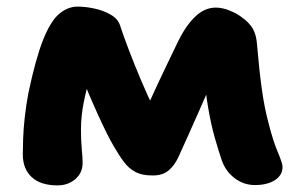

<svg xmlns="http://www.w3.org/2000/svg" viewBox="-20 -550 889 581"><path d="M154 11Q103 11 76 -14Q49 -39 49 -83Q49 -101 50 -130.5Q51 -160 55 -196Q59 -232 66 -269Q88 -373 110.5 -429.5Q133 -486 159 -508Q185 -530 215 -530Q239 -530 266.5 -524Q294 -518 316 -505Q338 -492 344 -471Q353 -443 370 -398.5Q387 -354 407.5 -305.5Q428 -257 448.5 -216Q469 -175 485 -154L390 -143Q413 -198 434.5 -246Q456 -294 477.5 -338.5Q499 -383 519 -425Q542 -472 570.5 -499.5Q599 -527 633 -527Q653 -527 675 -518Q697 -509 710 -499Q733 -483 744.5 -464Q756 -445 758 -413Q764 -341 772 -282.5Q780 -224 792 -180Q806 -124 820.5 -90Q835 -56 835 -45Q835 -20 812 -5Q789 10 751 10Q718 10 690.5 -10.5Q663 -31 651 -65Q641 -95 630 -133Q619 -171 610 -223.5Q601 -276 595 -348L646 -361Q631 -326 614.5 -287.5Q598 -249 581 -211Q564 -173 548.5 -138Q533 -103 520 -75Q508 -49 490 -34Q472 -19 442 -19Q410 -19 390 -29.5Q370 -40 355 -60Q340 -80 324 -108Q316 -121 303 -147Q290 -173 275.5 -205Q261 -237 247.5 -269Q234 -301 225.5 -327.5Q217 -354 216 -368L277 -369Q266 -354 254 -319Q242 -284 233.5 -241Q225 -198 225 -157Q225 -125 227.5 -98.5Q230 -72 230 -57Q230 -27 208 -8Q186 11 154 11Z"/></svg>

Font: Shantell Sans ExtraBold
Style: Regular
Weight: 800
Designer: Stephen Nixon, Anya Danilova, Shantell Martin
Foundry: Arrow Type
Version: Version 1.011;[c5ecc13dd]